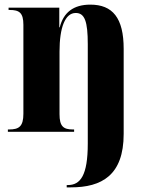

<svg xmlns="http://www.w3.org/2000/svg" viewBox="-20 -569 638 829"><path d="M268 240H286C419 240 514 188 514 9V-358C514 -492 466 -549 370 -549C297 -549 254 -515 238 -451H236V-536H17V-526H22C63 -526 81 -514 81 -462V-78C81 -23 62 -10 19 -10H14V0H300V-10H295C254 -10 237 -23 237 -76V-346C237 -450 261 -513 307 -513C346 -513 359 -476 359 -378V51C359 189 327 230 273 230H268Z"/></svg>

Font: Noto Serif Display Condensed ExtraBold
Style: Regular
Weight: 800
Width: 3
Designer: Monotype Design Team
Foundry: Monotype Imaging Inc.
Version: Version 2.009